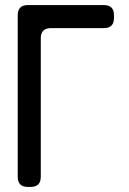

<svg xmlns="http://www.w3.org/2000/svg" viewBox="-20 -729 510 758"><path d="M90 9H101Q141 9 141 -31V-578Q141 -618 181 -618H390Q430 -618 430 -658V-669Q430 -709 390 -709H90Q50 -709 50 -669V-31Q50 9 90 9Z"/></svg>

Font: WDXL Lubrifont SC
Style: Regular
Weight: 400
Designer: [WDXL Lubrifont] Copyright 2020-2022 (c) NightFurySL2001, Skr-ZERO; [ZCOOL QingKe HuangYou] Copyright 2018-2022 (c) The 
Version: Version 2.001;hotconv 1.1.1;makeotfexe 2.6.0